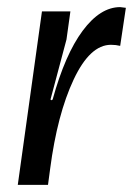

<svg xmlns="http://www.w3.org/2000/svg" viewBox="-20 -520 374 540"><path d="M334 -498 318 -391Q306 -394 292 -394Q233 -394 187 -296Q141 -198 121 -45L115 0H30L98 -488H178L167 -409L122 -240L125 -238L128 -240Q163 -367 212.5 -433.5Q262 -500 318 -500Z"/></svg>

Font: Ropa Sans
Style: Italic
Weight: 400
Version: Version 1.100